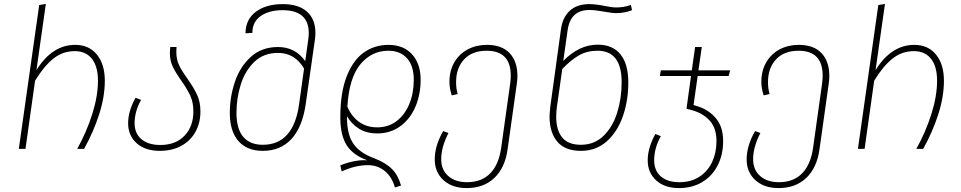

<svg xmlns="http://www.w3.org/2000/svg" viewBox="-20 -760 4904 980"><path d="M515 -348Q515 -266 486 -176Q457 -86 409 0H374Q422 -86 451 -178Q480 -270 480 -348Q480 -421 449 -460Q418 -499 362 -499Q300 -499 252 -460.5Q204 -422 159 -348L110 0H76L180 -734L214 -740L166 -402Q246 -531 364 -531Q434 -531 474.5 -481.5Q515 -432 515 -348Z M937 -358Q970 -311 986.5 -275Q1003 -239 1003 -191Q1003 -133 978 -87.5Q953 -42 906 -16Q859 10 796 10Q721 10 677.5 -29Q634 -68 634 -131Q634 -193 672 -261L700 -250Q667 -191 667 -131Q667 -79 702 -49.5Q737 -20 798 -20Q877 -20 922 -67.5Q967 -115 967 -191Q967 -237 951.5 -271Q936 -305 905 -349Q876 -390 861.5 -420.5Q847 -451 847 -491Q847 -502 849 -520H881Q880 -511 880 -494Q880 -457 894 -427.5Q908 -398 937 -358Z M1590 -591Q1590 -575 1587 -555L1540 -226Q1523 -111 1467.5 -50.5Q1412 10 1321 10Q1241 10 1197 -40Q1153 -90 1153 -184Q1153 -264 1178.5 -341Q1204 -418 1259.5 -469Q1315 -520 1399 -520Q1487 -520 1538 -448L1553 -556Q1556 -576 1556 -591Q1556 -708 1422 -708Q1353 -708 1310.5 -678Q1268 -648 1268 -592L1233 -590Q1234 -662 1286.5 -700.5Q1339 -739 1423 -739Q1504 -739 1547 -700.5Q1590 -662 1590 -591ZM1507 -231 1532 -410Q1485 -490 1399 -490Q1326 -490 1278.5 -444.5Q1231 -399 1209 -329Q1187 -259 1187 -184Q1187 -102 1221.5 -61.5Q1256 -21 1321 -21Q1479 -21 1507 -231Z M1751 -167V-161Q1751 -75 1783 -27.5Q1815 20 1888 47Q1948 70 1980 102Q2012 134 2027 187L1996 197Q1980 142 1943.5 112.5Q1907 83 1858 83Q1794 83 1724 115L1717 84Q1792 54 1855 58Q1783 33 1750 -18Q1717 -69 1717 -161Q1717 -287 1749.5 -370Q1782 -453 1837 -492Q1892 -531 1963 -531Q2039 -531 2083 -483Q2127 -435 2127 -353Q2127 -278 2100.5 -215.5Q2074 -153 2023.5 -116Q1973 -79 1906 -79Q1851 -79 1812.5 -103Q1774 -127 1751 -167ZM1753 -216Q1773 -167 1812 -138.5Q1851 -110 1905 -110Q1963 -110 2005 -142.5Q2047 -175 2069.5 -230Q2092 -285 2092 -353Q2092 -424 2057.5 -462.5Q2023 -501 1962 -501Q1877 -501 1819.5 -432Q1762 -363 1753 -216Z M2621 -372Q2621 -354 2618 -333L2571 1Q2558 96 2503.5 148Q2449 200 2362 200Q2288 200 2243.5 159.5Q2199 119 2199 54Q2199 -16 2242 -91L2269 -81Q2232 -9 2232 53Q2232 107 2268 138.5Q2304 170 2364 170Q2438 170 2482 125Q2526 80 2538 -5L2584 -333Q2587 -356 2587 -374Q2587 -501 2464 -501Q2390 -501 2349 -457Q2308 -413 2308 -341Q2308 -307 2316 -280L2286 -273Q2274 -309 2274 -342Q2274 -399 2299 -442Q2324 -485 2367.5 -508Q2411 -531 2465 -531Q2541 -531 2581 -489Q2621 -447 2621 -372Z M3187 -339Q3187 -247 3159.5 -167.5Q3132 -88 3077.5 -39Q3023 10 2945 10Q2864 10 2824.5 -37Q2785 -84 2785 -165Q2785 -181 2789 -217L2843 -609Q2851 -671 2888 -705Q2925 -739 2987 -739Q3022 -739 3070 -729Q3103 -722 3126 -722Q3166 -722 3200 -735L3206 -708Q3167 -693 3126 -693Q3103 -693 3061 -701Q3017 -709 2988 -709Q2891 -709 2877 -604L2855 -449Q2936 -532 3031 -532Q3107 -532 3147 -482.5Q3187 -433 3187 -339ZM3153 -340Q3153 -501 3030 -501Q2977 -501 2936 -478Q2895 -455 2850 -408L2823 -218Q2819 -193 2819 -163Q2819 -97 2849 -59Q2879 -21 2945 -21Q3014 -21 3061 -67Q3108 -113 3130.5 -186Q3153 -259 3153 -340Z M3541 -372 3520 -224 3542 -217Q3597 -200 3634 -156.5Q3671 -113 3671 -40Q3671 30 3643 84.5Q3615 139 3564 169.5Q3513 200 3445 200Q3372 200 3329 160.5Q3286 121 3286 58Q3286 -5 3325 -76L3353 -65Q3319 -4 3319 58Q3319 111 3353 140.5Q3387 170 3448 170Q3507 170 3550 142Q3593 114 3615 66.5Q3637 19 3637 -40Q3637 -105 3603.5 -143Q3570 -181 3514 -197L3484 -205L3507 -372H3348L3353 -401H3511L3528 -520H3562L3545 -401H3707L3699 -372Z M4213 -372Q4213 -354 4210 -333L4163 1Q4150 96 4095.5 148Q4041 200 3954 200Q3880 200 3835.5 159.5Q3791 119 3791 54Q3791 -16 3834 -91L3861 -81Q3824 -9 3824 53Q3824 107 3860 138.5Q3896 170 3956 170Q4030 170 4074 125Q4118 80 4130 -5L4176 -333Q4179 -356 4179 -374Q4179 -501 4056 -501Q3982 -501 3941 -457Q3900 -413 3900 -341Q3900 -307 3908 -280L3878 -273Q3866 -309 3866 -342Q3866 -399 3891 -442Q3916 -485 3959.5 -508Q4003 -531 4057 -531Q4133 -531 4173 -489Q4213 -447 4213 -372Z M4798 -348Q4798 -266 4769 -176Q4740 -86 4692 0H4657Q4705 -86 4734 -178Q4763 -270 4763 -348Q4763 -421 4732 -460Q4701 -499 4645 -499Q4583 -499 4535 -460.5Q4487 -422 4442 -348L4393 0H4359L4463 -734L4497 -740L4449 -402Q4529 -531 4647 -531Q4717 -531 4757.5 -481.5Q4798 -432 4798 -348Z"/></svg>

Font: FiraGO UltraLight
Style: Italic
Weight: 200
Italic angle: -8°
Designer: bBox Type GmbH
Foundry: bBox Type GmbH
Version: Version 1.001